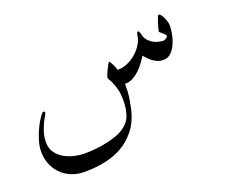

<svg xmlns="http://www.w3.org/2000/svg" viewBox="-81 -325 820 690"><g transform="rotate(-20 329.0 20.0)"><path d="M604 -149.9Q604 -135.3 600.3 -116.5Q596.7 -97.7 589.1 -80.8Q581.5 -64 569.6 -52.5Q557.6 -41 541 -41Q527.3 -41 516.6 -45.9Q505.9 -50.8 497.8 -57.4Q489.7 -64 483.9 -70.6Q478 -77.1 474.1 -81.1Q468.3 -71.3 459.2 -58.6Q450.2 -45.9 438.5 -34.7Q426.8 -23.4 412.8 -15.6Q398.9 -7.8 382.8 -7.8H380.9Q380.9 8.3 380.4 18.8Q379.9 29.3 378.9 38.1Q377.9 46.9 376.2 55.7Q374.5 64.5 372.1 77.1Q361.8 128.4 336.4 160.4Q311 192.4 278.1 210Q245.1 227.5 208.3 233.9Q171.4 240.2 137.2 240.2Q108.9 240.2 85.9 230.5Q63 220.7 47.1 204.1Q31.2 187.5 22.7 165.8Q14.2 144 14.2 120.1Q14.2 96.7 22 72.8Q29.8 48.8 39.6 29.5Q49.3 10.3 58.3 -2Q67.4 -14.2 69.8 -14.2Q72.3 -14.2 74.2 -12.5Q76.2 -10.7 76.2 -8.8Q76.2 -5.9 70.8 2.9Q65.4 11.7 59.1 25.1Q52.7 38.6 47.4 55.9Q42 73.2 42 92.8Q42 117.2 54.2 133.5Q66.4 149.9 84.2 159.7Q102.1 169.4 122.3 173.8Q142.6 178.2 158.2 178.2Q179.2 178.2 201.2 176Q223.1 173.8 243.7 169.4Q264.2 165 281.7 158.9Q299.3 152.8 311 145Q336.9 127.9 345.9 104Q355 80.1 355 43.9Q355 21 350.8 4.9Q346.7 -11.2 342 -22.2Q337.4 -33.2 333.3 -39.8Q329.1 -46.4 329.1 -49.8Q329.1 -52.7 332.5 -61Q335.9 -69.3 340.3 -78.6Q344.7 -87.9 348.9 -95Q353 -102.1 355 -102.1Q360.8 -93.8 365.5 -84.2Q370.1 -74.7 373 -64Q391.6 -63.5 410.2 -71.3Q428.7 -79.1 444.1 -92.3Q459.5 -105.5 470.2 -122.8Q481 -140.1 482.9 -159.2Q484.4 -168.9 490.2 -168.9Q491.2 -168 492.7 -166Q494.6 -163.6 496.1 -157.2Q498.5 -142.1 507.1 -132.1Q515.6 -122.1 526.1 -116.2Q536.6 -110.4 547.1 -108.2Q557.6 -106 564 -106Q565.4 -106 568.4 -107.2Q571.3 -108.4 574 -110.1Q576.7 -111.8 578.9 -113.8Q581.1 -115.7 581.1 -117.2Q581.1 -120.6 577.6 -124.5Q574.2 -128.4 570.1 -131.8Q565.9 -135.3 562.5 -138.2Q559.1 -141.1 559.1 -142.1Q559.1 -143.6 561.3 -152.8Q563.5 -162.1 566.9 -172.6Q570.3 -183.1 573.7 -191.7Q577.1 -200.2 579.1 -200.2Q583 -200.2 587.4 -194.6Q591.8 -189 595.5 -180.9Q599.1 -172.9 601.6 -164.3Q604 -155.8 604 -149.9Z"/></g></svg>

Font: Scheherazade Urdu
Style: Regular
Weight: 400
Designer: SIL International
Foundry: SIL International
Version: Version 1.005 (build 117/117)